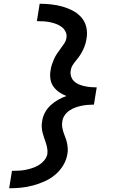

<svg xmlns="http://www.w3.org/2000/svg" viewBox="-20 -853 640 1026"><path d="M29 153 44 60Q62 60 80.5 59Q99 58 117 54.5Q135 51 153 45Q171 39 187.5 29Q204 19 216.5 4Q229 -11 233 -29Q235 -44 232.5 -59Q230 -74 225.5 -88Q221 -102 216 -116Q211 -130 207.5 -144Q204 -158 203 -173.5Q202 -189 205 -204Q208 -228 219.5 -250Q231 -272 249.5 -289.5Q268 -307 290 -319.5Q312 -332 335 -340Q314 -348 296 -360.5Q278 -373 265.5 -390.5Q253 -408 249.5 -430.5Q246 -453 250 -476Q252 -492 257 -507Q262 -522 268.5 -537Q275 -552 284.5 -566Q294 -580 304 -593.5Q314 -607 323.5 -621Q333 -635 335 -651Q338 -668 330.5 -683.5Q323 -699 309.5 -709Q296 -719 280 -725Q264 -731 247 -734.5Q230 -738 212.5 -739Q195 -740 177 -740L192 -833Q223 -833 254 -829.5Q285 -826 313.5 -818Q342 -810 368 -796.5Q394 -783 413.5 -761.5Q433 -740 440.5 -710.5Q448 -681 443 -651Q441 -635 436.5 -619.5Q432 -604 425 -589Q418 -574 409 -560Q400 -546 389 -533Q378 -520 369 -506Q360 -492 358 -476Q355 -460 360 -444.5Q365 -429 376 -418.5Q387 -408 401.5 -402Q416 -396 432 -392.5Q448 -389 464.5 -387.5Q481 -386 497 -386L493 -363L482 -294Q465 -294 448 -292.5Q431 -291 414.5 -287.5Q398 -284 381.5 -278Q365 -272 350 -261.5Q335 -251 325 -236Q315 -221 313 -204Q310 -189 312.5 -174Q315 -159 319.5 -145Q324 -131 329.5 -117.5Q335 -104 338 -89.5Q341 -75 342 -60Q343 -45 340 -29Q335 2 317.5 31Q300 60 274 81.5Q248 103 217.5 116.5Q187 130 155 138.5Q123 147 91.5 150Q60 153 29 153Z"/></svg>

Font: Iosevka Slab SmBdExObl
Style: Regular
Weight: 600
Width: 7
Italic angle: -9°
Monospace: yes
Designer: Belleve Invis
Foundry: Belleve Invis
Version: Version 11.1.0; ttfautohint (v1.8.3)